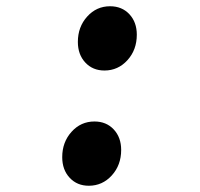

<svg xmlns="http://www.w3.org/2000/svg" viewBox="-20 -584 640 614"><path d="M264 10Q226.5 10 202.8 -15.5Q179 -41 179 -81.5Q179 -129.5 208.8 -162.5Q238.5 -195.5 282 -195.5Q320 -195.5 343.8 -170Q367.5 -144.5 367.5 -104.5Q367.5 -56 337.5 -23Q307.5 10 264 10ZM314 -358.5Q276.5 -358.5 252.8 -384Q229 -409.5 229 -450Q229 -498 258.8 -531Q288.5 -564 332 -564Q370 -564 393.8 -538.5Q417.5 -513 417.5 -473Q417.5 -424.5 387.5 -391.5Q357.5 -358.5 314 -358.5Z"/></svg>

Font: Spline Sans Mono SemiBold
Style: Italic
Weight: 600
Italic angle: -4°
Monospace: yes
Version: Version 1.004